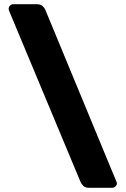

<svg xmlns="http://www.w3.org/2000/svg" viewBox="-20 -806 596 910"><path d="M402 84Q384 84 375 75Q366 66 362 57L23 -755Q21 -760 21 -764Q21 -773 27.5 -779.5Q34 -786 43 -786H155Q172 -786 181.5 -777.5Q191 -769 195 -759L531 53Q534 58 534 62Q534 71 527.5 77.5Q521 84 512 84Z"/></svg>

Font: Rubik ExtraBold
Style: Regular
Weight: 800
Designer: Hubert and Fischer
Foundry: Hubert and Fischer
Version: Version 2.300;gftools[0.9.30]